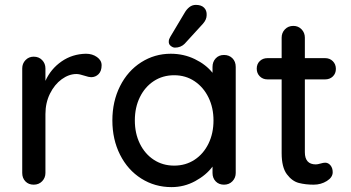

<svg xmlns="http://www.w3.org/2000/svg" viewBox="-20 -756 1435 786"><path d="M396 -489Q396 -465 383.5 -452.5Q371 -440 353 -440Q344 -440 326 -446Q305 -453 293 -453Q262 -453 232.5 -431.5Q203 -410 184.5 -372.5Q166 -335 166 -289V-48Q166 -28 152.5 -14Q139 0 118 0Q97 0 84 -13.5Q71 -27 71 -48V-476Q71 -496 84.5 -510Q98 -524 118 -524Q139 -524 152.5 -510Q166 -496 166 -476V-425Q188 -474 232 -504.5Q276 -535 332 -536Q358 -536 377 -522.5Q396 -509 396 -489Z M945 -482V-48Q945 -28 931.5 -14Q918 0 897 0Q876 0 863 -13.5Q850 -27 850 -48V-74Q824 -39 779 -14.5Q734 10 682 10Q614 10 558.5 -25Q503 -60 471.5 -122.5Q440 -185 440 -263Q440 -341 471.5 -403.5Q503 -466 558 -501Q613 -536 679 -536Q732 -536 777.5 -514Q823 -492 850 -458V-482Q850 -503 863 -517Q876 -531 897 -531Q918 -531 931.5 -517.5Q945 -504 945 -482ZM854 -263Q854 -315 833.5 -357Q813 -399 776.5 -423.5Q740 -448 693 -448Q646 -448 609.5 -424Q573 -400 552.5 -358Q532 -316 532 -263Q532 -210 552.5 -168Q573 -126 609.5 -102Q646 -78 693 -78Q740 -78 776.5 -102Q813 -126 833.5 -168Q854 -210 854 -263ZM671 -587Q671 -595 677 -605L736 -704Q744 -718 755.5 -727Q767 -736 782 -736Q804 -736 815.5 -724.5Q827 -713 826 -694Q826 -676 811 -659L736 -577Q720 -561 696 -561Q688 -561 679 -568Q670 -575 671 -587Z M1228 -431V-133Q1228 -83 1273 -83Q1280 -83 1292 -86.5Q1304 -90 1311 -90Q1324 -90 1333 -79Q1342 -68 1342 -51Q1342 -30 1318 -15Q1294 0 1264 0Q1231 0 1203.5 -7Q1176 -14 1154.5 -42.5Q1133 -71 1133 -129V-431H1075Q1056 -431 1043.5 -443.5Q1031 -456 1031 -475Q1031 -494 1043.5 -506Q1056 -518 1075 -518H1133V-602Q1133 -622 1146.5 -636Q1160 -650 1181 -650Q1201 -650 1214.5 -636Q1228 -622 1228 -602V-518H1311Q1330 -518 1342.5 -505.5Q1355 -493 1355 -474Q1355 -455 1342.5 -443Q1330 -431 1311 -431Z"/></svg>

Font: Quicksand Medium
Style: Regular
Weight: 500
Designer: Andrew Paglinawan
Foundry: Andrew Paglinawan
Version: Version 3.000